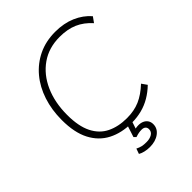

<svg xmlns="http://www.w3.org/2000/svg" viewBox="-250 -845 1167 1167"><g transform="rotate(-45 333.5 -261.5)"><path d="M371 8Q285 8 220 -25.5Q155 -59 119 -128Q83 -197 83 -305Q83 -392 107.5 -466.5Q132 -541 178 -596Q224 -651 288.5 -682Q353 -713 434 -713Q508 -713 566 -688Q624 -663 663 -618L638 -583Q597 -629 547.5 -650.5Q498 -672 431 -672Q338 -672 270 -624.5Q202 -577 165 -494Q128 -411 128 -304Q128 -207 158 -147Q188 -87 243 -60Q298 -33 372 -33Q434 -33 482.5 -54Q531 -75 580 -121L604 -87Q572 -56 535.5 -34.5Q499 -13 458 -2.5Q417 8 371 8ZM346 190Q323 190 302.5 185Q282 180 269 172L281 138Q299 147 314 150.5Q329 154 353 154Q381 154 400 142.5Q419 131 419 109Q419 95 410 87Q401 79 384 79Q373 79 361 81Q349 83 331 89L318 76L349 -20H387L362 55L344 53Q357 50 368.5 48Q380 46 390 46Q410 46 425.5 53Q441 60 450 73.5Q459 87 459 106Q459 143 427 166.5Q395 190 346 190Z"/></g></svg>

Font: Nunito Sans 12pt ExtraLight
Style: Italic
Weight: 200
Italic angle: -9°
Designer: Vernon Adams
Foundry: Vernon Adams
Version: Version 3.101;gftools[0.9.27]